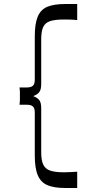

<svg xmlns="http://www.w3.org/2000/svg" viewBox="-20 -758 472 955"><path d="M364 177H303Q250 177 217 163.5Q184 150 168.5 115Q153 80 153 16V-199Q153 -219 144 -228Q135 -237 114 -237H77Q79 -250 79 -256.5Q79 -263 79 -268Q79 -273 79 -280Q79 -287 79 -292Q79 -297 79 -304Q79 -311 77 -323H114Q135 -323 144 -332Q153 -341 153 -361V-578Q153 -641 168 -676Q183 -711 216 -724.5Q249 -738 303 -738H364V-658Q348 -660 331 -660.5Q314 -661 298 -661Q254 -661 229.5 -653Q205 -645 195 -624Q185 -603 185 -563V-340Q185 -312 175 -299.5Q165 -287 145 -280Q165 -273 175 -260.5Q185 -248 185 -220V1Q185 39 195 60.5Q205 82 229.5 90.5Q254 99 298 99Q314 99 331 98Q348 97 364 96Z"/></svg>

Font: Ojuju Medium
Style: Regular
Weight: 500
Designer: Chisaokwu Joboson, Mirko Velimirovic
Foundry: Udi Foundry
Version: Version 1.000